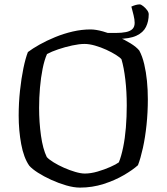

<svg xmlns="http://www.w3.org/2000/svg" viewBox="-20 -854 758 874"><path d="M344 0Q316 0 281.5 -10Q247 -20 213 -35.5Q179 -51 152.5 -68Q126 -85 113 -100Q88 -136 76.5 -198Q65 -260 65 -328Q65 -385 71 -441Q77 -497 86.5 -543Q96 -589 107 -617Q128 -633 160 -651Q192 -669 231 -685Q270 -701 311 -710.5Q352 -720 392 -720Q416 -720 448.5 -711Q481 -702 514.5 -687.5Q548 -673 574.5 -656.5Q601 -640 614 -624Q628 -598 636.5 -562Q645 -526 649 -485.5Q653 -445 653 -402Q653 -343 647 -285.5Q641 -228 630.5 -180.5Q620 -133 608 -102Q585 -81 544 -57Q503 -33 451.5 -16.5Q400 0 344 0ZM366 -64Q393 -64 424 -73Q455 -82 482 -94Q509 -106 521 -115Q532 -142 540.5 -183Q549 -224 553 -273Q557 -322 557 -374Q557 -437 550.5 -492Q544 -547 533 -584Q527 -592 508 -604Q489 -616 464 -627.5Q439 -639 412.5 -646.5Q386 -654 365 -654Q341 -654 308.5 -647Q276 -640 245 -629.5Q214 -619 194 -608Q182 -581 174 -541Q166 -501 162 -455Q158 -409 158 -363Q158 -298 166.5 -237Q175 -176 193 -139Q203 -128 224 -115Q245 -102 271 -90.5Q297 -79 322.5 -71.5Q348 -64 366 -64ZM470 -683V-704H507Q534 -704 553.5 -708Q573 -712 583 -722Q593 -732 593 -750Q593 -765 588 -785Q583 -805 578 -824Q589 -829 598.5 -831.5Q608 -834 616 -834Q622 -834 632 -826Q642 -818 649.5 -808Q657 -798 657 -789Q657 -757 644.5 -731.5Q632 -706 601 -691.5Q570 -677 514 -677Q506 -677 493 -678.5Q480 -680 470 -683Z"/></svg>

Font: Texturina 12pt Light
Style: Regular
Weight: 300
Designer: Guillermo Torres Carreño
Foundry: Omnibus-Type
Version: Version 1.002